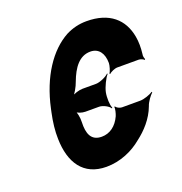

<svg xmlns="http://www.w3.org/2000/svg" viewBox="-105 -630 694 732"><g transform="rotate(-20 242.0 -264.0)"><path d="M202 -215H257C272 -215 295 -203 301 -192L303 -195C297 -206 296 -238 300 -258C304 -278 320 -310 330 -321L329 -324C319 -313 291 -301 276 -301H221C207 -301 184 -294 174 -286L175 -282C185 -291 200 -317 206 -335C225 -386 252 -424 297 -424C331 -424 349 -398 349 -359C349 -349 342 -326 337 -320L340 -318C345 -324 363 -332 373 -332H460C468 -332 478 -327 482 -323L484 -326C482 -330 479 -339 481 -347C484 -372 484 -396 480 -418C467 -491 416 -538 323 -538C292 -538 265 -531 239 -518C167 -479 108 -392 82 -271L79 -257C71 -220 67 -185 68 -153C70 -57 112 10 206 10C262 10 314 -13 352 -45C385 -70 419 -106 436 -152C441 -168 457 -189 466 -197L465 -200C453 -192 428 -183 412 -183H338C329 -183 316 -190 314 -196L311 -194C313 -188 308 -168 304 -159C288 -124 261 -104 228 -104C185 -104 173 -136 175 -183C176 -200 171 -225 165 -232L163 -229C169 -221 188 -215 202 -215Z"/></g></svg>

Font: Asimov
Style: EdgeExtremeIt
Weight: 500
Designer: Google
Version: Version 2.000980: 2014